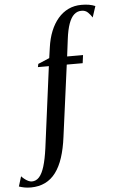

<svg xmlns="http://www.w3.org/2000/svg" viewBox="-198 -859 686 1154"><g transform="rotate(-5 145.0 -281.5)"><path d="M127 -576Q134.5 -630.5 152.2 -674.2Q170 -718 197 -749.5Q224 -781 259.5 -798Q295 -815 338.5 -815Q364 -815 384.2 -811.5Q404.5 -808 421.5 -800.5L399.5 -733.5Q390 -749.5 374.5 -764.8Q359 -780 335 -779.5Q310 -779.5 291 -762.5Q272 -745.5 259 -709.5Q246 -673.5 239 -617L226 -513.5H322L315.5 -465H219.5L162 -34Q153 36.5 135.5 90Q118 143.5 91.2 179.2Q64.5 215 27.2 233.2Q-10 251.5 -58.5 252Q-81.5 252 -98.8 248.5Q-116 245 -131 240L-112.5 180Q-106 187.5 -95.2 196.2Q-84.5 205 -72.5 210.8Q-60.5 216.5 -50.5 216.5Q-24.5 216.5 -6 196Q12.5 175.5 25.5 133Q38.5 90.5 47.5 25L111.5 -465H45.5L49.5 -484L118 -513Z"/></g></svg>

Font: Merriweather 120pt Medium
Style: Italic
Weight: 500
Italic angle: -7.8°
Version: Version 2.101